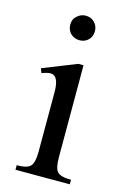

<svg xmlns="http://www.w3.org/2000/svg" viewBox="-107 -724 503 775"><g transform="rotate(15 144.5 -337.0)"><path d="M39.1 0V-19Q83 -19 96.2 -33.7Q110.4 -48.8 110.4 -94.7V-344.2Q110.4 -412.6 75.2 -412.6Q63 -412.6 39.1 -404.3L32.2 -422.4L173.3 -478.5H195.3V-94.7Q195.3 -47.9 209 -33.7Q222.2 -19 266.1 -19V0ZM152.8 -571.8Q131.8 -571.8 115.7 -586.4Q101.1 -601.1 101.1 -623.5Q101.1 -647 116.7 -659.7Q132.3 -674.3 152.8 -674.3Q174.8 -674.3 189.5 -659.7Q204.1 -644.5 204.1 -623.5Q204.1 -600.6 189.9 -586.4Q175.3 -571.8 152.8 -571.8Z"/></g></svg>

Font: Nuosu SIL
Style: Regular
Weight: 400
Designer: Peter Constable, Alex Kotlar, Peter Martin
Foundry: SIL International
Version: Version 2.300